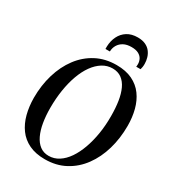

<svg xmlns="http://www.w3.org/2000/svg" viewBox="-229 -1105 1131 1246"><g transform="rotate(30 336.5 -482.5)"><path d="M303 11Q234 11 184.5 -12.8Q135 -36.5 104 -79Q73 -121.5 58.2 -177.8Q43.5 -234 43 -299Q43 -393 67.5 -475Q92 -557 138.5 -619.2Q185 -681.5 251.8 -716.8Q318.5 -752 403 -752Q472.5 -752 521.8 -728.2Q571 -704.5 601.8 -662.2Q632.5 -620 647 -564.5Q661.5 -509 661.5 -445.5Q661.5 -351.5 637.5 -269Q613.5 -186.5 567.2 -123.5Q521 -60.5 454.5 -24.8Q388 11 303 11ZM313.5 -20.5Q354 -20.5 388.8 -42.8Q423.5 -65 450.8 -104.8Q478 -144.5 497.2 -198Q516.5 -251.5 526.8 -315Q537 -378.5 536.5 -447Q536.5 -506.5 528.8 -556.5Q521 -606.5 504 -643Q487 -679.5 459.2 -699.8Q431.5 -720 392 -720Q351.5 -720 316.8 -698.5Q282 -677 254.2 -638.2Q226.5 -599.5 207.2 -546.2Q188 -493 178 -429.8Q168 -366.5 168 -296.5Q168 -237.5 176.5 -187Q185 -136.5 202.8 -99.2Q220.5 -62 248 -41.2Q275.5 -20.5 313.5 -20.5ZM432.5 -976Q466.5 -976 490 -965.2Q513.5 -954.5 528 -936Q542.5 -917.5 549.2 -894.8Q556 -872 556 -848Q556 -834.5 554.2 -824.5Q552.5 -814.5 550 -806H517.5Q518 -809.5 518.5 -813.8Q519 -818 519 -827Q518.5 -847 509.5 -863.8Q500.5 -880.5 480.8 -891Q461 -901.5 428 -901.5Q393.5 -901.5 369.8 -888.8Q346 -876 333.2 -854.2Q320.5 -832.5 320 -806H287Q287 -811 287 -814.8Q287 -818.5 287 -825.5Q288.5 -867 305.2 -901.2Q322 -935.5 354 -955.8Q386 -976 432.5 -976Z"/></g></svg>

Font: Merriweather 120pt Medium
Style: Italic
Weight: 500
Italic angle: -7.8°
Version: Version 2.101